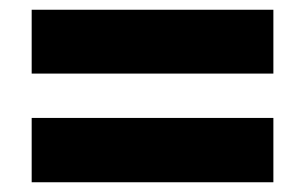

<svg xmlns="http://www.w3.org/2000/svg" viewBox="-20 -549 626 394"><path d="M45 -398H541V-529H45ZM45 -175H541V-307H45Z"/></svg>

Font: Noto Sans Lao UI Blk
Style: Regular
Weight: 900
Designer: Monotype Design Team
Foundry: Monotype Imaging Inc.
Version: Version 2.000